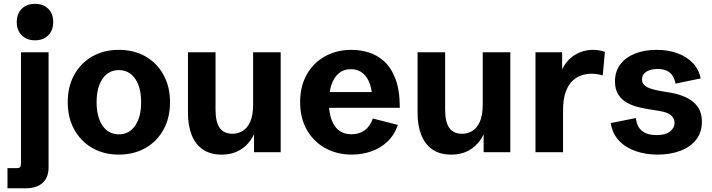

<svg xmlns="http://www.w3.org/2000/svg" viewBox="-20 -803 3758 1013"><path d="M19.5 190.4V84H66.4Q82 84 86.4 78.4Q90.8 72.8 90.8 56.6V-527.3H236.3V79.6Q236.3 133.3 204.8 161.9Q173.3 190.4 114.7 190.4ZM164.6 -590.3Q121.1 -590.3 94.7 -616.7Q68.4 -643.1 68.4 -686.5Q68.4 -730.5 94.7 -756.6Q121.1 -782.7 164.6 -782.7Q208.5 -782.7 234.6 -756.6Q260.7 -730.5 260.7 -686.5Q260.7 -643.1 234.6 -616.7Q208.5 -590.3 164.6 -590.3Z M606.9 12.7Q527.3 12.7 466.6 -22.5Q405.8 -57.6 371.6 -119.9Q337.4 -182.1 337.4 -263.7Q337.4 -345.7 371.6 -408Q405.8 -470.2 466.6 -505.1Q527.3 -540 606.9 -540Q687 -540 747.8 -505.1Q808.6 -470.2 842.8 -408Q877 -345.7 877 -263.7Q877 -181.6 842.8 -119.4Q808.6 -57.1 747.6 -22.2Q686.5 12.7 606.9 12.7ZM607.4 -94.2Q661.6 -94.2 693.1 -139.9Q724.6 -185.5 724.6 -263.7Q724.6 -342.3 693.1 -387.7Q661.6 -433.1 606.9 -433.1Q552.7 -433.1 521.2 -387.7Q489.7 -342.3 489.7 -263.7Q489.7 -185.1 521.2 -139.6Q552.7 -94.2 607.4 -94.2Z M1149.4 12.7Q1088.4 12.7 1049.1 -15.1Q1009.8 -43 990.7 -92.3Q971.7 -141.6 971.7 -206.1V-527.3H1117.2V-223.1Q1117.2 -159.2 1139.2 -128.2Q1161.1 -97.2 1207.5 -97.2Q1234.9 -97.2 1259.5 -111.6Q1284.2 -126 1299.8 -159.7Q1315.4 -193.4 1315.4 -251.5V-527.3H1460.9V0H1320.3V-123.5L1323.7 -102.1Q1300.3 -48.3 1256.1 -17.8Q1211.9 12.7 1149.4 12.7Z M1836.4 12.7Q1758.8 12.7 1697 -21Q1635.3 -54.7 1599.4 -116.9Q1563.5 -179.2 1563.5 -264.2Q1563.5 -348.6 1598.9 -410.6Q1634.3 -472.7 1695.6 -506.3Q1756.8 -540 1835.4 -540Q1878.9 -540 1923.6 -526.9Q1968.3 -513.7 2005.9 -480.2Q2043.5 -446.8 2066.4 -387Q2089.4 -327.1 2089.4 -234.4H1656.7V-317.4H1959.5L1944.3 -291.5Q1940.4 -344.2 1924.8 -376.5Q1909.2 -408.7 1885.3 -423.3Q1861.3 -438 1831.5 -438Q1793 -438 1767.1 -416Q1741.2 -394 1728.3 -354.7Q1715.3 -315.4 1715.3 -263.7Q1715.3 -185.5 1744.9 -140.1Q1774.4 -94.7 1835.4 -94.7Q1875 -94.7 1903.6 -115.2Q1932.1 -135.7 1947.3 -177.7L2079.1 -144Q2060.5 -89.4 2022.9 -54.7Q1985.4 -20 1936.8 -3.7Q1888.2 12.7 1836.4 12.7Z M2360.8 12.7Q2299.8 12.7 2260.5 -15.1Q2221.2 -43 2202.1 -92.3Q2183.1 -141.6 2183.1 -206.1V-527.3H2328.6V-223.1Q2328.6 -159.2 2350.6 -128.2Q2372.6 -97.2 2418.9 -97.2Q2446.3 -97.2 2470.9 -111.6Q2495.6 -126 2511.2 -159.7Q2526.9 -193.4 2526.9 -251.5V-527.3H2672.4V0H2531.7V-123.5L2535.2 -102.1Q2511.7 -48.3 2467.5 -17.8Q2423.3 12.7 2360.8 12.7Z M2805.2 0V-527.3H2945.8V-408.7L2939.9 -424.3Q2964.8 -482.9 3010.3 -511.5Q3055.7 -540 3109.4 -540Q3124.5 -540 3140.1 -537.6Q3155.8 -535.2 3171.4 -529.3L3160.2 -405.3Q3128.4 -414.1 3099.1 -414.1Q3075.2 -414.1 3049.1 -405.8Q3022.9 -397.5 3000.7 -376.7Q2978.5 -356 2964.6 -318.1Q2950.7 -280.3 2950.7 -221.7V0Z M3449.2 12.7Q3389.6 12.7 3336.9 -4.6Q3284.2 -22 3248 -58.6Q3211.9 -95.2 3202.1 -153.8L3335 -180.2Q3339.4 -135.7 3366.5 -113Q3393.6 -90.3 3443.8 -90.3Q3492.2 -90.3 3515.6 -109.6Q3539.1 -128.9 3539.1 -154.8Q3539.1 -177.7 3520.8 -194.3Q3502.4 -210.9 3457.5 -217.8L3409.7 -225.6Q3381.3 -230 3349.4 -237.5Q3317.4 -245.1 3289.1 -260.5Q3260.7 -275.9 3242.7 -303.2Q3224.6 -330.6 3224.6 -373.5Q3224.6 -425.8 3252.7 -463.1Q3280.8 -500.5 3330.6 -520.3Q3380.4 -540 3444.3 -540Q3503.4 -540 3552.2 -522.7Q3601.1 -505.4 3634 -471.9Q3667 -438.5 3676.8 -389.2L3543.9 -361.8Q3540.5 -381.8 3531 -399.4Q3521.5 -417 3502 -428Q3482.4 -439 3449.2 -439Q3411.6 -439 3389.4 -424.3Q3367.2 -409.7 3367.2 -384.3Q3367.2 -365.7 3379.6 -354Q3392.1 -342.3 3413.8 -335.2Q3435.5 -328.1 3462.9 -323.2L3517.6 -314Q3559.6 -307.1 3597.4 -290.3Q3635.3 -273.4 3659.2 -242.2Q3683.1 -210.9 3683.1 -160.2Q3683.1 -104 3652.6 -65.4Q3622.1 -26.9 3569.1 -7.1Q3516.1 12.7 3449.2 12.7Z"/></svg>

Font: Schibsted Grotesk
Style: Bold
Weight: 700
Designer: Bakken & Baeck AS, Henrik Kongsvoll
Foundry: Schibsted ASA
Version: Version 1.100;gftools[0.9.25]